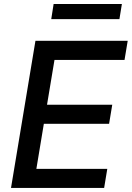

<svg xmlns="http://www.w3.org/2000/svg" viewBox="-20 -929 651 949"><path d="M34.4 0H494.7L510.3 -94.5H159.8L196.7 -317.1H519.2L534.8 -411.2H212.4L249.3 -632.8H595.5L611.2 -727.3H155.2ZM233.3 -834.5H570.3L582.4 -909.1H245Z"/></svg>

Font: Margiela Sans Medium
Style: Italic
Weight: 500
Italic angle: -9.39999°
Designer: Stefan Endress, Andreas Faust
Version: Version 1.100;FEAKit 1.0